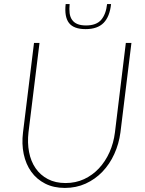

<svg xmlns="http://www.w3.org/2000/svg" viewBox="-20 -914 712 943"><path d="M302 -15Q351.5 -15 393 -34.2Q434.5 -53.5 466 -87.2Q497.5 -121 517.8 -166.2Q538 -211.5 544.5 -263.5L598 -703H625.5L571.5 -263.5Q564 -207 541.2 -157.2Q518.5 -107.5 483 -70.5Q447.5 -33.5 400.8 -12.2Q354 9 298.5 9Q243.5 9 201.8 -12.2Q160 -33.5 133.5 -70.5Q107 -107.5 96.5 -157.2Q86 -207 93 -263.5L147 -703H174L120 -264.5Q114 -212.5 122.8 -167Q131.5 -121.5 154.8 -87.8Q178 -54 215 -34.5Q252 -15 302 -15ZM400.5 -771Q342 -771 318.8 -801.2Q295.5 -831.5 302.5 -894H322Q319.5 -869 322 -849.5Q324.5 -830 334 -816.5Q343.5 -803 360.2 -796Q377 -789 402.5 -789Q453 -789 476.8 -816.5Q500.5 -844 506 -894H525.5Q519 -832.5 489 -801.8Q459 -771 400.5 -771Z"/></svg>

Font: Lato ExtraLight
Style: Italic
Weight: 275
Italic angle: -7°
Designer: Lukasz Dziedzic with Adam Twardoch and Botio Nikoltchev
Foundry: tyPoland Lukasz Dziedzic
Version: Version 2.015; 2015-08-06; http://www.latofonts.com/